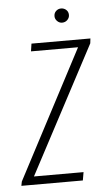

<svg xmlns="http://www.w3.org/2000/svg" viewBox="-68 -642 382 675"><g transform="rotate(-5 123.5 -304.5)"><path d="M-20 0 -17 -15 221 -468H55L59 -495H267L265 -478L27 -29H202L197 0ZM173 -559Q163 -559 155.5 -566.5Q148 -574 148 -584Q148 -595 155.5 -602Q163 -609 173 -609Q184 -609 191.5 -602Q199 -595 199 -584Q199 -574 191.5 -566.5Q184 -559 173 -559Z"/></g></svg>

Font: Alumni Sans ExtraLight
Style: Italic
Weight: 250
Italic angle: -8°
Version: Version 1.016